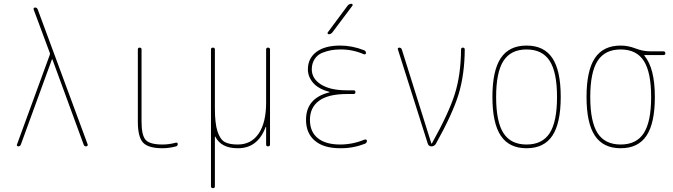

<svg xmlns="http://www.w3.org/2000/svg" viewBox="-20 -770 3540 1010"><path d="M76.2 0Q72.3 0 69.8 -2.9Q67.4 -5.9 69.3 -9.8L242.2 -482.4Q243.2 -486.3 242.2 -491.2L157.2 -719.7Q155.3 -723.6 157.7 -727.1Q160.2 -730.5 164.1 -730.5Q174.8 -730.5 178.7 -719.7L441.4 -9.8Q442.4 -5.9 439.5 -2.9Q436.5 0 433.6 0Q422.9 0 419.9 -9.8L255.9 -457Q255.9 -458 253.9 -458Q252.9 -458 252.9 -457L89.8 -9.8Q85.9 0 76.2 0Z M835 9.8Q759.8 9.8 732.4 -20Q705.1 -49.8 705.1 -129.9V-509.8Q705.1 -519.5 714.8 -519.5Q724.6 -519.5 724.6 -509.8V-129.9Q724.6 -57.6 746.6 -33.7Q768.6 -9.8 835 -9.8Q870.1 -9.8 905.3 -19.5Q909.2 -20.5 912.1 -18.6Q915 -16.6 915 -12.7Q915 -2.9 906.2 0Q869.1 9.8 835 9.8Z M1089.8 210V-509.8Q1089.8 -519.5 1100.1 -519.5Q1110.4 -519.5 1110.4 -509.8V-200.2Q1110.4 -121.1 1124 -79.1Q1137.7 -37.1 1161.6 -23.4Q1185.5 -9.8 1230.5 -9.8Q1301.8 -9.8 1340.8 -67.4Q1379.9 -125 1379.9 -230.5V-509.8Q1379.9 -519.5 1390.1 -519.5Q1400.4 -519.5 1400.4 -509.8V-9.8Q1400.4 0 1390.1 0Q1379.9 0 1379.9 -9.8V-101.6Q1379.9 -102.5 1378.9 -102.5Q1377 -102.5 1377 -100.6Q1335 10.7 1230.5 9.8Q1142.6 9.8 1112.3 -51.8Q1111.3 -51.8 1110.4 -50.8V210Q1110.4 219.7 1100.1 219.7Q1089.8 219.7 1089.8 210Z M1712.9 -284.2Q1713.9 -284.2 1713.9 -285.2Q1713.9 -287.1 1711.9 -287.1Q1655.3 -301.8 1627.4 -334Q1599.6 -366.2 1599.6 -405.3Q1599.6 -462.9 1644 -496.6Q1688.5 -530.3 1769.5 -530.3Q1833 -530.3 1894.5 -505.9Q1904.3 -502.9 1905.3 -491.2Q1905.3 -487.3 1902.3 -485.4Q1899.4 -483.4 1894.5 -484.4Q1835 -510.7 1769.5 -509.8Q1744.1 -509.8 1722.2 -505.9Q1700.2 -502 1675.3 -492.2Q1650.4 -482.4 1635.3 -459.5Q1620.1 -436.5 1620.1 -405.3Q1620.1 -356.4 1668.5 -325.7Q1716.8 -294.9 1804.7 -294.9H1839.8Q1849.6 -294.9 1849.6 -285.2Q1849.6 -275.4 1839.8 -275.4H1804.7Q1707 -275.4 1658.7 -240.2Q1610.4 -205.1 1610.4 -139.6Q1610.4 -76.2 1651.9 -43Q1693.4 -9.8 1769.5 -9.8Q1835 -9.8 1899.4 -36.1Q1903.3 -37.1 1906.7 -35.2Q1910.2 -33.2 1910.2 -29.3Q1910.2 -18.6 1899.4 -13.7Q1835.9 10.7 1769.5 9.8Q1682.6 9.8 1636.2 -29.8Q1589.8 -69.3 1589.8 -139.6Q1589.8 -253.9 1712.9 -284.2ZM1709 -589.8Q1705.1 -589.8 1703.6 -593.3Q1702.1 -596.7 1704.1 -599.6L1808.6 -740.2Q1816.4 -750 1829.1 -750Q1833 -750 1834.5 -746.6Q1835.9 -743.2 1834 -740.2L1728.5 -599.6Q1720.7 -589.8 1709 -589.8Z M2230.5 -13.7 2073.2 -509.8Q2071.3 -513.7 2073.7 -516.6Q2076.2 -519.5 2080.1 -519.5Q2089.8 -519.5 2093.8 -509.8L2249 -15.6Q2249 -14.6 2250 -14.6Q2252 -14.6 2252 -15.6Q2340.8 -174.8 2372.6 -275.9Q2404.3 -377 2405.3 -508.8Q2405.3 -519.5 2415 -519.5Q2424.8 -519.5 2424.8 -508.8Q2423.8 -377.9 2392.6 -274.9Q2361.3 -171.9 2272.5 -12.7Q2263.7 0 2250 0Q2235.4 0 2230.5 -13.7Z M2871.6 -449.7Q2833 -509.8 2750 -509.8Q2667 -509.8 2628.4 -449.7Q2589.8 -389.6 2589.8 -259.8Q2589.8 -129.9 2628.4 -69.8Q2667 -9.8 2750 -9.8Q2833 -9.8 2871.6 -69.8Q2910.2 -129.9 2910.2 -259.8Q2910.2 -389.6 2871.6 -449.7ZM2885.7 -56.2Q2841.8 9.8 2750 9.8Q2658.2 9.8 2614.3 -56.2Q2570.3 -122.1 2570.3 -260.3Q2570.3 -398.4 2614.3 -464.4Q2658.2 -530.3 2750 -530.3Q2841.8 -530.3 2885.7 -464.4Q2929.7 -398.4 2929.7 -260.3Q2929.7 -122.1 2885.7 -56.2Z M3366.7 -449.7Q3328.1 -509.8 3245.1 -509.8Q3162.1 -509.8 3123.5 -449.7Q3085 -389.6 3085 -259.8Q3085 -129.9 3123.5 -69.8Q3162.1 -9.8 3245.1 -9.8Q3328.1 -9.8 3366.7 -69.8Q3405.3 -129.9 3405.3 -259.8Q3405.3 -389.6 3366.7 -449.7ZM3245.1 -530.3Q3284.2 -530.3 3323.2 -515.1Q3362.3 -500 3400.4 -500H3469.7Q3479.5 -500 3480 -490.2Q3480.5 -480.5 3469.7 -480.5H3370.1Q3369.1 -480.5 3369.1 -479Q3369.1 -477.5 3369.6 -477.5Q3370.1 -477.5 3370.1 -476.6Q3424.8 -411.1 3424.8 -259.8Q3424.8 -122.1 3380.9 -56.2Q3336.9 9.8 3245.1 9.8Q3153.3 9.8 3109.4 -56.2Q3065.4 -122.1 3065.4 -260.3Q3065.4 -398.4 3109.4 -464.4Q3153.3 -530.3 3245.1 -530.3Z"/></svg>

Font: Rounded-L Mgen+ 2m thin
Style: Regular
Weight: 100
Designer: [Source Han Sans]
Ryoko NISHIZUKA  (kana & ideographs); Paul D. Hunt (Latin, Greek & Cyrillic); Wenlong ZHANG  (bopomofo
Version: Version 1.059.20150602